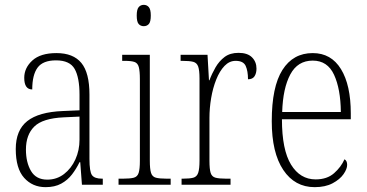

<svg xmlns="http://www.w3.org/2000/svg" viewBox="-20 -762 1513 792"><path d="M168 10Q114 10 79.5 -28.5Q45 -67 45 -147Q45 -225 92.5 -262.5Q140 -300 239 -304L308 -307V-371Q308 -442 288 -477.5Q268 -513 211 -513Q157 -513 135 -483Q113 -453 113 -393Q80 -393 80 -441Q80 -482 113.5 -512.5Q147 -543 213 -543Q282 -543 315.5 -502.5Q349 -462 349 -372V-107Q349 -54 359.5 -39.5Q370 -25 401 -25H404V0H318L311 -93H308Q295 -66 277 -42.5Q259 -19 232.5 -4.5Q206 10 168 10ZM175 -21Q214 -21 244 -44Q274 -67 291 -104.5Q308 -142 308 -186V-281L243 -278Q156 -274 121.5 -240Q87 -206 87 -145Q87 -92 108 -56.5Q129 -21 175 -21Z M573 -654Q560 -654 552 -663Q544 -672 544 -698Q544 -723 552 -732.5Q560 -742 573 -742Q586 -742 594 -732.5Q602 -723 602 -698Q602 -672 594 -663Q586 -654 573 -654ZM469 0V-25H488Q517 -25 532 -29Q547 -33 552 -49Q557 -65 557 -98V-435Q557 -469 552.5 -485.5Q548 -502 534.5 -506.5Q521 -511 494 -511H484V-536H598V-99Q598 -65 603 -49Q608 -33 623 -29Q638 -25 667 -25H684V0Z M729 0V-25H735Q763 -25 777.5 -29Q792 -33 797.5 -49Q803 -65 803 -100V-438Q803 -472 797.5 -487.5Q792 -503 777 -507Q762 -511 731 -511H725V-536H836L842 -431H844Q854 -458 869 -484Q884 -510 906.5 -527Q929 -544 964 -544Q1001 -544 1019.5 -525.5Q1038 -507 1038 -479Q1038 -460 1030 -447.5Q1022 -435 1003 -435Q1003 -469 993.5 -490Q984 -511 952 -511Q926 -511 906 -490Q886 -469 872 -434Q858 -399 851 -357.5Q844 -316 844 -276V-99Q844 -64 849 -48.5Q854 -33 869 -29Q884 -25 912 -25H931V0Z M1278 10Q1196 10 1148.5 -61Q1101 -132 1101 -262Q1101 -404 1145 -473.5Q1189 -543 1270 -543Q1346 -543 1386.5 -477Q1427 -411 1427 -294V-270H1143Q1143 -144 1180.5 -83Q1218 -22 1282 -22Q1329 -22 1358 -47.5Q1387 -73 1401 -105Q1412 -99 1412 -82Q1412 -65 1397 -43.5Q1382 -22 1352 -6Q1322 10 1278 10ZM1386 -300Q1385 -395 1358 -453.5Q1331 -512 1270 -512Q1208 -512 1177.5 -455Q1147 -398 1144 -300Z"/></svg>

Font: Noto Serif Ethiopic Condensed ExtraLight
Style: Regular
Weight: 200
Width: 3
Designer: Monotype Design Team
Foundry: Monotype Imaging Inc.
Version: Version 2.102; ttfautohint (v1.8.4.7-5d5b)